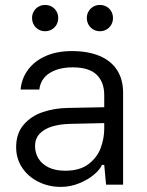

<svg xmlns="http://www.w3.org/2000/svg" viewBox="-20 -731 581 760"><path d="M43.9 -148.4Q43.9 -203.6 74.2 -238Q104.5 -272.5 150.1 -287.6Q195.8 -302.7 246.1 -303.7L392.6 -306.6V-354.5Q392.6 -406.2 362.5 -435.3Q332.5 -464.4 267.6 -464.4Q211.9 -464.4 176.3 -441.7Q140.6 -418.9 135.7 -376.5H61.5Q65.4 -420.4 91.1 -455.1Q116.7 -489.7 161.1 -509.3Q205.6 -528.8 264.2 -528.8Q327.6 -528.8 373.3 -510Q418.9 -491.2 443.1 -454.1Q467.3 -417 467.3 -363.8V0H399.9L392.6 -78.1H383.3Q376.5 -60.5 352.3 -40Q328.1 -19.5 293.2 -5.4Q258.3 8.8 220.7 8.8Q173.3 8.8 132.8 -11Q92.3 -30.8 68.1 -66.7Q43.9 -102.5 43.9 -148.4ZM392.6 -221.7V-243.7L257.3 -240.7Q216.8 -239.7 185.8 -230.2Q154.8 -220.7 136.7 -201.4Q118.7 -182.1 118.7 -152.8Q118.7 -126.5 131.8 -104.2Q145 -82 171.9 -68.6Q198.7 -55.2 238.3 -55.2Q296.4 -55.2 330.8 -81.8Q365.2 -108.4 378.9 -146Q392.6 -183.6 392.6 -221.7ZM106.9 -659.7Q106.9 -674.3 113.8 -686Q120.6 -697.8 132.4 -704.6Q144.1 -711.4 158.2 -711.4Q173 -711.4 184.9 -704.7Q196.8 -697.9 203.6 -686.1Q210.4 -674.3 210.4 -659.7Q210.4 -645 203.6 -633.1Q196.8 -621.1 184.9 -614.3Q173 -607.4 158.2 -607.4Q144.1 -607.4 132.4 -614.3Q120.6 -621.1 113.8 -633.1Q106.9 -645 106.9 -659.7ZM323.7 -659.7Q323.7 -674.3 330.6 -686Q337.4 -697.8 349.2 -704.6Q360.9 -711.4 375 -711.4Q389.8 -711.4 401.7 -704.7Q413.6 -697.9 420.4 -686.1Q427.2 -674.3 427.2 -659.7Q427.2 -645 420.4 -633.1Q413.6 -621.1 401.7 -614.3Q389.7 -607.4 375 -607.4Q360.9 -607.4 349.2 -614.3Q337.4 -621.1 330.6 -633.1Q323.7 -645 323.7 -659.7Z"/></svg>

Font: Wand UI Pro
Style: Regular
Weight: 400
Designer: Andreas Faust
Version: Version 1.003;FEAKit 1.0